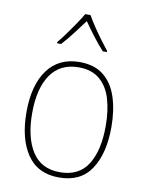

<svg xmlns="http://www.w3.org/2000/svg" viewBox="-86 -825 685 897"><g transform="rotate(10 256.0 -376.5)"><path d="M457 -264Q457 -139 408 -64.5Q359 10 256 10Q155 10 104.5 -64.5Q54 -139 54 -265Q54 -393 107 -465.5Q160 -538 259 -538Q330 -538 373.5 -502.5Q417 -467 437 -405Q457 -343 457 -264ZM81 -265Q81 -150 124 -82.5Q167 -15 256 -15Q346 -15 388 -81.5Q430 -148 430 -264Q430 -336 413.5 -392Q397 -448 359 -480.5Q321 -513 259 -513Q171 -513 126 -447.5Q81 -382 81 -265ZM270 -763Q282 -741 301.5 -712Q321 -683 341 -656Q361 -629 375 -612V-606H356Q331 -633 304.5 -668Q278 -703 258 -732Q237 -704 210 -668.5Q183 -633 158 -606H139V-612Q155 -631 175 -658.5Q195 -686 214 -714Q233 -742 245 -763Z"/></g></svg>

Font: Noto Sans Myanmar SemiCondensed Thin
Style: Regular
Weight: 100
Width: 4
Designer: Monotype Design Team
Foundry: Monotype Imaging Inc.
Version: Version 2.107; ttfautohint (v1.8.4.7-5d5b)